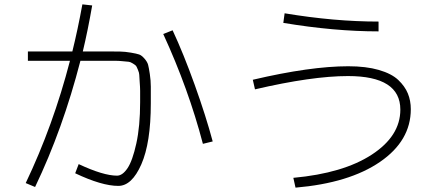

<svg xmlns="http://www.w3.org/2000/svg" viewBox="-20 -826 2040 881"><path d="M108 -547V-590H312Q337 -691 358 -806L403 -801Q383 -686 360 -590H463Q507 -590 530.5 -589.5Q554 -589 580.5 -584.5Q607 -580 618.5 -576Q630 -572 643 -557Q656 -542 659.5 -529Q663 -516 667.5 -486Q672 -456 672 -429Q672 -402 672 -352Q672 -171 628.5 -72Q585 27 523 27Q447 27 325 -31L341 -73Q454 -20 517 -20Q542 -20 565 -54Q588 -88 605.5 -167.5Q623 -247 623 -357Q623 -393 623 -409Q623 -425 621 -449.5Q619 -474 619 -482.5Q619 -491 613 -505.5Q607 -520 604.5 -523.5Q602 -527 590 -534.5Q578 -542 571 -542.5Q564 -543 544.5 -545Q525 -547 512 -547Q499 -547 470 -547H349Q268 -233 141 32L98 14Q224 -250 301 -547ZM729 -670 772 -687Q822 -580 873.5 -436.5Q925 -293 956 -177L911 -166Q845 -418 729 -670Z M1140 -460Q1404 -522 1578 -522Q1660 -522 1718.5 -505Q1777 -488 1807.5 -459Q1838 -430 1851.5 -397Q1865 -364 1865 -325Q1865 -180 1723.5 -83Q1582 14 1336 35L1326 -10Q1555 -31 1686 -116.5Q1817 -202 1817 -323Q1817 -477 1577 -477Q1412 -477 1150 -416ZM1280 -721 1286 -765Q1514 -727 1717 -727V-682Q1514 -682 1280 -721Z"/></svg>

Font: Mplus 1p Light
Style: Regular
Weight: 300
Version: Version 1.061